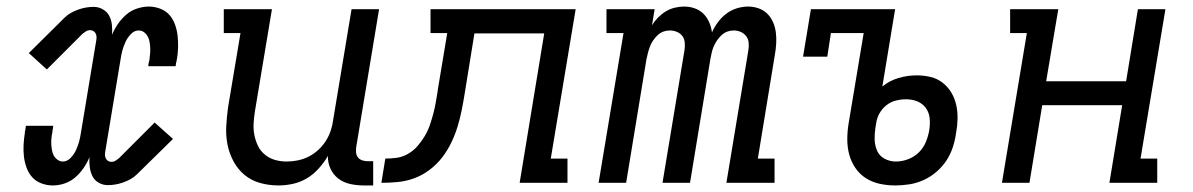

<svg xmlns="http://www.w3.org/2000/svg" viewBox="-20 -558 3640 586"><path d="M141 8Q123 8 106 1.5Q89 -5 78 -17.5Q67 -30 61 -46.5Q55 -63 53 -80.5Q51 -98 52 -116.5Q53 -135 56 -153Q56 -154 56 -155.5Q56 -157 56 -158L57 -159Q57 -161 57.5 -163Q58 -165 58 -167Q58 -169 58.5 -170.5Q59 -172 59 -174H143Q142 -173 142 -171Q142 -169 142 -168Q141 -165 140.5 -161.5Q140 -158 140 -155Q138 -146 137 -136.5Q136 -127 136.5 -118Q137 -109 138.5 -100Q140 -91 144 -83.5Q148 -76 155.5 -70.5Q163 -65 172 -65Q185 -65 195.5 -76Q206 -87 212 -100Q218 -113 221.5 -126Q225 -139 227 -153L274 -436Q275 -442 274.5 -447Q274 -452 271.5 -456.5Q269 -461 264.5 -463.5Q260 -466 254 -466Q248 -466 242.5 -462.5Q237 -459 232 -455L123 -346L68 -396L177 -504Q186 -513 197 -519Q208 -525 219.5 -529Q231 -533 242.5 -535Q254 -537 266 -537Q281 -537 294 -529.5Q307 -522 313.5 -509.5Q320 -497 321.5 -482Q323 -467 322 -452Q329 -469 340 -485Q351 -501 365.5 -513.5Q380 -526 398.5 -532Q417 -538 434 -538Q452 -538 469 -531.5Q486 -525 497 -512.5Q508 -500 514 -483.5Q520 -467 522 -449.5Q524 -432 523.5 -413.5Q523 -395 520 -377Q519 -376 519 -374.5Q519 -373 519 -372V-371Q518 -369 517.5 -367Q517 -365 517 -363Q517 -361 516.5 -359.5Q516 -358 516 -356H432Q433 -357 433 -359Q433 -361 433 -362Q434 -365 434.5 -368.5Q435 -372 436 -375Q437 -384 438 -393.5Q439 -403 438.5 -412Q438 -421 436.5 -430Q435 -439 431 -446.5Q427 -454 420 -459.5Q413 -465 403 -465Q390 -465 379.5 -454Q369 -443 363 -430Q357 -417 353.5 -404Q350 -391 348 -377L301 -94Q300 -88 300.5 -83Q301 -78 303.5 -73.5Q306 -69 310.5 -66.5Q315 -64 321 -64Q327 -64 332.5 -67.5Q338 -71 343 -75L452 -184L508 -134L398 -26Q389 -17 378 -11Q367 -5 355.5 -1Q344 3 332.5 5Q321 7 309 7Q294 7 281 -0.5Q268 -8 262 -20.5Q256 -33 254 -48Q252 -63 253 -78Q246 -61 235 -45Q224 -29 209.5 -16.5Q195 -4 177 2Q159 8 141 8Z M830 8Q801 8 774 0.5Q747 -7 726.5 -24Q706 -41 693 -65Q680 -89 674.5 -116Q669 -143 670.5 -172Q672 -201 676 -230L714 -457H663V-530H810L758 -218Q755 -199 754 -181Q753 -163 756.5 -145.5Q760 -128 767.5 -112.5Q775 -97 788.5 -86Q802 -75 819 -70Q836 -65 855 -65Q872 -65 889 -68.5Q906 -72 922 -80Q938 -88 951.5 -100.5Q965 -113 974.5 -128Q984 -143 989.5 -159.5Q995 -176 997 -193L1053 -530H1137L1067 -108Q1066 -99 1067 -91Q1068 -83 1073 -77Q1078 -71 1086 -68.5Q1094 -66 1102 -66H1119V8H1090Q1069 8 1048.5 3.5Q1028 -1 1012.5 -13Q997 -25 988.5 -43.5Q980 -62 981 -82Q969 -62 953 -44Q937 -26 917 -14Q897 -2 874.5 3Q852 8 830 8Z M1144 0 1156 -74Q1174 -74 1191.5 -76.5Q1209 -79 1225.5 -88.5Q1242 -98 1254.5 -112.5Q1267 -127 1276.5 -143Q1286 -159 1292 -176.5Q1298 -194 1302.5 -211Q1307 -228 1310 -245.5Q1313 -263 1316 -281V-283Q1316 -283 1316 -283Q1316 -283 1316 -283L1345 -457H1294V-530H1737L1661 -74H1712V0H1566L1641 -456H1428L1398 -271Q1394 -246 1389 -221Q1384 -196 1376.5 -171.5Q1369 -147 1357.5 -123Q1346 -99 1329.5 -77.5Q1313 -56 1291 -39.5Q1269 -23 1244.5 -14Q1220 -5 1194.5 -2.5Q1169 0 1144 0Z M1807 0 1883 -457H1831V-530H1978L1970 -481Q1978 -494 1989 -505Q2000 -516 2012.5 -523.5Q2025 -531 2039.5 -534.5Q2054 -538 2068 -538Q2085 -538 2100.5 -532.5Q2116 -527 2127 -516Q2138 -505 2144.5 -490Q2151 -475 2153 -459Q2160 -475 2171 -490Q2182 -505 2196.5 -516Q2211 -527 2228.5 -532.5Q2246 -538 2263 -538Q2280 -538 2295.5 -532.5Q2311 -527 2322 -516Q2333 -505 2339.5 -490Q2346 -475 2348 -458.5Q2350 -442 2349 -425Q2348 -408 2345 -391L2293 -74H2344V0H2197L2264 -404Q2266 -416 2265 -427.5Q2264 -439 2257.5 -447.5Q2251 -456 2241 -460.5Q2231 -465 2219 -465Q2209 -465 2199.5 -461.5Q2190 -458 2182 -450.5Q2174 -443 2168 -434Q2162 -425 2158 -415.5Q2154 -406 2152 -396.5Q2150 -387 2148 -377L2086 0H2002L2069 -404Q2071 -416 2070 -427.5Q2069 -439 2063 -447.5Q2057 -456 2046.5 -460.5Q2036 -465 2024 -465Q2014 -465 2004.5 -461.5Q1995 -458 1987 -450.5Q1979 -443 1973 -434Q1967 -425 1963.5 -415.5Q1960 -406 1957.5 -396.5Q1955 -387 1953 -377L1891 0Z M2712 8Q2688 8 2665 3Q2642 -2 2623 -14Q2604 -26 2591 -45Q2578 -64 2572 -86Q2566 -108 2566 -132.5Q2566 -157 2570 -181L2616 -457H2516L2505 -385H2431L2455 -530H2712L2673 -294Q2695 -312 2722.5 -320Q2750 -328 2778 -328Q2800 -328 2820.5 -323Q2841 -318 2857 -305.5Q2873 -293 2883.5 -275.5Q2894 -258 2898.5 -237.5Q2903 -217 2902.5 -195Q2902 -173 2898 -152Q2895 -130 2888 -108.5Q2881 -87 2868.5 -68Q2856 -49 2838 -33.5Q2820 -18 2799 -8.5Q2778 1 2756 4.5Q2734 8 2713 8H2712Q2712 8 2712 8Q2712 8 2712 8ZM2714 -65Q2733 -65 2751.5 -72Q2770 -79 2784 -92.5Q2798 -106 2805.5 -124Q2813 -142 2816 -160Q2819 -178 2817.5 -196Q2816 -214 2806 -228Q2796 -242 2780 -248.5Q2764 -255 2745 -255Q2730 -255 2714 -251Q2698 -247 2685 -236.5Q2672 -226 2664 -211.5Q2656 -197 2654 -181L2652 -169Q2649 -151 2649.5 -132.5Q2650 -114 2657 -98Q2664 -82 2680 -73.5Q2696 -65 2714 -65Z M3038 0 3114 -457H3063V-530H3210L3173 -310H3417L3453 -530H3537L3461 -74H3512V0H3366L3405 -237H3161L3122 0Z"/></svg>

Font: Iosevka Slab Extended
Style: Italic
Weight: 400
Width: 7
Italic angle: -9°
Monospace: yes
Designer: Belleve Invis
Foundry: Belleve Invis
Version: Version 11.1.0; ttfautohint (v1.8.3)